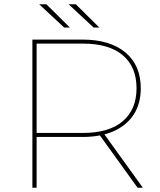

<svg xmlns="http://www.w3.org/2000/svg" viewBox="-20 -887 756 907"><path d="M133 0V-700H370Q499 -700 572 -639.5Q645 -579 645 -470Q645 -398 612 -346.5Q579 -295 517.5 -267.5Q456 -240 370 -240H144L153 -249V0ZM630 0 447 -254H472L655 0ZM153 -251 144 -259H372Q495 -259 560 -314.5Q625 -370 625 -470Q625 -571 560 -626Q495 -681 372 -681H144L153 -689ZM422 -757 304 -867H338L449 -757ZM283 -757 165 -867H199L310 -757Z"/></svg>

Font: Montserrat Alternates Thin
Style: Regular
Weight: 100
Designer: Julieta Ulanovsky
Foundry: Julieta Ulanovsky
Version: Version 9.000